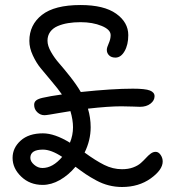

<svg xmlns="http://www.w3.org/2000/svg" viewBox="-20 -726 740 760"><path d="M155.8 -270Q140.1 -270 127.7 -281.7Q115.2 -293.5 115.2 -311Q115.2 -322.3 123.3 -328.6Q131.3 -335 148.9 -338.9Q178.2 -345.7 225.1 -352.1Q210.4 -373.5 183.8 -404.8Q157.2 -436 140.4 -456.8Q123.5 -477.5 109.9 -506.8Q96.2 -536.1 96.2 -564Q96.2 -627.9 146 -667Q195.8 -706.1 298.8 -706.1Q391.6 -706.1 439.7 -671.9Q487.8 -637.7 487.8 -586.9Q487.8 -548.8 473.1 -523.4Q458.5 -498 437 -498Q420.9 -498 411.9 -506.8Q402.8 -515.6 402.8 -528.8Q402.8 -537.6 410.4 -554.4Q418 -571.3 418 -586.9Q418 -608.9 382.3 -623.5Q346.7 -638.2 298.8 -638.2Q272 -638.2 249.8 -634.5Q227.5 -630.9 208.5 -622.8Q189.5 -614.7 178.7 -599.9Q168 -585 168 -564.9Q168 -544.9 181.9 -520.5Q195.8 -496.1 214.4 -475.1Q232.9 -454.1 258.3 -421.9Q283.7 -389.6 299.8 -361.8Q425.3 -375 505.9 -375Q555.2 -375 573.5 -367.7Q591.8 -360.4 591.8 -345.2Q591.8 -328.1 575.7 -315.7Q559.6 -303.2 534.2 -303.2Q527.3 -303.2 505.6 -304.2Q483.9 -305.2 460 -305.2Q409.7 -305.2 328.1 -295.9Q338.9 -259.8 338.9 -222.2Q338.9 -170.9 314.9 -122.1Q358.4 -90.3 392.6 -73.2Q426.8 -56.2 462.9 -56.2Q487.8 -56.2 506.8 -63.2Q525.9 -70.3 537.4 -80.6Q548.8 -90.8 557.9 -100.8Q566.9 -110.8 576.4 -117.9Q585.9 -125 596.2 -125Q607.4 -125 615.7 -113Q624 -101.1 624 -86.9Q624 -53.7 576.7 -19.8Q529.3 14.2 462.9 14.2Q436.5 14.2 411.1 7.8Q385.7 1.5 361.3 -11.7Q336.9 -24.9 319.8 -36.4Q302.7 -47.9 278.8 -65.9Q251 -32.7 217 -13.4Q183.1 5.9 148.9 5.9Q98.1 5.9 64 -26.9Q29.8 -59.6 29.8 -101.1Q29.8 -140.6 61.8 -169.4Q93.8 -198.2 149.9 -198.2Q196.3 -198.2 256.8 -161.1Q269 -190.9 269 -222.2Q269 -251 258.8 -286.1Q239.7 -283.2 214.4 -278.8Q189 -274.4 175.3 -272.2Q161.6 -270 155.8 -270ZM100.1 -101.1Q100.1 -86.9 115 -74Q129.9 -61 147.9 -61Q189 -61 226.1 -105Q182.6 -133.8 149.9 -133.8Q100.1 -133.8 100.1 -101.1Z"/></svg>

Font: Shantell Sans Irregular
Style: Regular
Weight: 300
Designer: Stephen Nixon, Anya Danilova, Shantell Martin
Foundry: Arrow Type
Version: Version 1.006;[9816181b4]